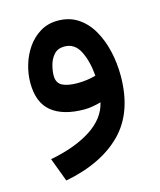

<svg xmlns="http://www.w3.org/2000/svg" viewBox="-100 -450 655 787"><g transform="rotate(-15 227.5 -57.0)"><path d="M410.6 -94.2Q410.6 60.1 325.7 146.7Q240.7 233.4 84 263.7L46.4 163.1Q153.3 142.6 220.5 98.9Q287.6 55.2 302.2 -9.8Q286.1 -4.9 266.8 -1.7Q247.6 1.5 231.9 1.5Q142.1 1.5 93.5 -37.6Q44.9 -76.7 44.9 -160.6Q44.9 -198.2 56.2 -236.6Q67.4 -274.9 89.6 -306.9Q111.8 -338.9 144.3 -358.6Q176.8 -378.4 218.8 -378.4Q268.1 -378.4 304.2 -354.5Q340.3 -330.6 363.8 -289.8Q387.2 -249 398.9 -198.5Q410.6 -147.9 410.6 -94.2ZM232.4 -109.9Q253.4 -109.9 273.4 -112.8Q293.5 -115.7 310.1 -120.6Q305.2 -183.1 283.4 -226.1Q261.7 -269 217.8 -269Q189.5 -269 173.6 -251Q157.7 -232.9 151.4 -208.5Q145 -184.1 145 -165Q145 -133.3 168 -121.6Q190.9 -109.9 232.4 -109.9Z"/></g></svg>

Font: Vazirmatn FD NL Medium
Style: Regular
Weight: 500
Designer: Saber Rastikerdar
Foundry: Saber Rastikerdar
Version: Version 33.003